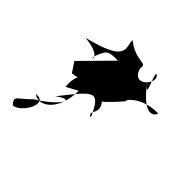

<svg xmlns="http://www.w3.org/2000/svg" viewBox="-113 -364 546 546"><g transform="rotate(45 160.0 -91.0)"><path d="M66 -88C129 -95 74 -126 80 -48C147 -84 137 -76 114 -90C123 13 65 49 35 26C86 19 41 96 11 95C-9 72 9 75 41 41C112 -2 129 -45 79 -9C146 -93 158 -116 193 -37C166 -48 216 -63 176 -98C157 -59 218 -124 234 -145C219 -128 242 -182 320 -181C321 -177 300 -132 232 -226C274 -171 231 -250 237 -257C266 -243 211 -176 193 -235C200 -264 171 -238 121 -277C121 -246 155 -220 22 -187C123 -178 48 -124 91 -198C92 -188 82 -209 133 -206L46 -118Z"/></g></svg>

Font: Hussar Lance
Style: ExBdObl
Weight: 700
Foundry: Cannot Into Space Fonts, PlusOne Fonts
Version: Version 2.270